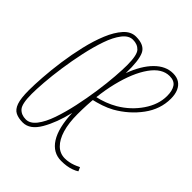

<svg xmlns="http://www.w3.org/2000/svg" viewBox="-160 -639 748 748"><g transform="rotate(45 214.0 -265.0)"><path d="M85 10Q61 10 45 2Q29 -6 21 -28.5Q13 -51 13 -96Q13 -125 16 -168.5Q19 -212 26 -262Q33 -312 44.5 -361Q56 -410 72.5 -450Q89 -490 111 -514.5Q133 -539 161 -539Q208 -539 221.5 -509.5Q235 -480 233 -410Q256 -472 290 -506Q324 -540 364 -540Q385 -540 399 -531Q413 -522 420.5 -505Q428 -488 428 -464Q428 -406 391.5 -356.5Q355 -307 299 -275Q279 -264 256.5 -256.5Q234 -249 212 -244L215 -262Q238 -267 259 -275Q280 -283 299 -294Q348 -323 379 -368.5Q410 -414 410 -461Q410 -490 399 -506.5Q388 -523 362 -523Q320 -523 286.5 -476Q253 -429 233 -348Q213 -267 213 -164Q213 -115 223.5 -80Q234 -45 253.5 -26Q273 -7 300 -7Q311 -7 321.5 -9Q332 -11 343 -15Q354 -19 366 -25L373 -9Q364 -3 351.5 1.5Q339 6 325.5 8Q312 10 297 10Q251 10 224.5 -31.5Q198 -73 195 -153Q179 -85 151.5 -37.5Q124 10 85 10ZM85 -7Q108 -7 127 -31.5Q146 -56 160 -96.5Q174 -137 184.5 -185.5Q195 -234 202 -282.5Q209 -331 212 -371.5Q215 -412 215 -435Q215 -491 200.5 -506.5Q186 -522 161 -522Q138 -522 119 -497.5Q100 -473 86 -432.5Q72 -392 61.5 -343.5Q51 -295 44 -246.5Q37 -198 34 -158Q31 -118 31 -94Q31 -39 45.5 -23Q60 -7 85 -7Z"/></g></svg>

Font: Georama ExtraCondensed Thin
Style: Italic
Weight: 100
Width: 2
Italic angle: -9°
Designer: Jean-Baptiste Levee
Foundry: Production Type
Version: Version 1.001